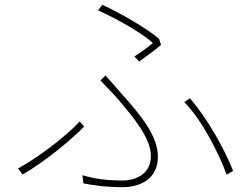

<svg xmlns="http://www.w3.org/2000/svg" viewBox="-20 -768 1040 799"><path d="M539 -533 559 -512C593 -536 629 -563 650 -581L642 -606C591 -651 477 -715 406 -748L388 -725C466 -690 572 -630 616 -589C600 -575 568 -551 539 -533ZM323 -39 327 -5C368 3 420 11 492 11C533 11 637 -4 637 -116C637 -204 564 -291 484 -380C463 -404 438 -433 419 -454L398 -433C420 -410 447 -383 466 -361C533 -283 608 -194 608 -119C608 -36 533 -17 492 -17C415 -17 370 -25 323 -39ZM923 -41 950 -57C918 -140 845 -274 770 -359L747 -343C818 -272 891 -131 923 -41ZM330 -241 312 -263C258 -203 134 -109 55 -67L74 -42C162 -92 270 -180 330 -241Z"/></svg>

Font: Harano Aji Gothic CN ExtraLight
Style: Regular
Weight: 250
Foundry: Masamichi Hosoda
Version: HaranoAjiGothicCN-ExtraLight version 20230610;ttx 4.39.4